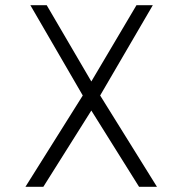

<svg xmlns="http://www.w3.org/2000/svg" viewBox="-20 -720 658 740"><path d="M585 0 366 -352 569 -700H506L332 -406L160 -700H97L299 -352L78 0H147L332 -294L516 0Z"/></svg>

Font: Advent Pro
Style: Regular
Weight: 400
Designer: Andreas Kalpakidis
Foundry: Andreas Kalpakidis
Version: Version 2.002 2008